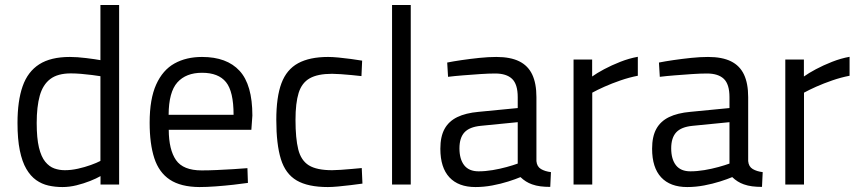

<svg xmlns="http://www.w3.org/2000/svg" viewBox="-20 -738 3435 768"><path d="M230 10.2Q200.6 10.2 173.8 4.2Q147.1 -1.8 124.6 -17.7Q102.1 -33.7 85.3 -62.4Q68.5 -91.1 59.3 -136.1Q50 -181.1 50 -246Q50 -334.4 70.5 -392.9Q91 -451.4 137 -480.8Q183 -510.2 259.4 -510.2Q288.3 -510.2 324.7 -505.7Q361.1 -501.2 381.7 -497.4V-717.9H456.5V0H382.1V-33.6Q365.9 -24.2 340.2 -14Q314.5 -3.8 286 3.2Q257.4 10.2 230 10.2ZM239.3 -57.2Q265.2 -57.2 292.1 -63.3Q319 -69.3 342.9 -77.9Q366.9 -86.5 381.7 -94.3V-433.2Q369.1 -435.2 347.9 -438Q326.7 -440.8 304.3 -442.6Q281.8 -444.4 263.4 -444.4Q210.9 -444.4 181.2 -422Q151.5 -399.5 139.1 -355.4Q126.8 -311.4 126.8 -246Q126.8 -185.3 135.8 -147.9Q144.9 -110.6 161 -91Q177.1 -71.4 197.1 -64.3Q217 -57.2 239.3 -57.2Z M777.4 10.2Q703 9.6 659.4 -19.3Q615.8 -48.2 597.2 -105.4Q578.6 -162.6 578.6 -247.2Q578.6 -342.2 604.8 -400.1Q631 -458 677.9 -484.1Q724.8 -510.2 788.2 -510.2Q887.4 -510.2 938.4 -454.6Q989.5 -399 989.5 -275.8L985.4 -218.7H655Q655.4 -139 684 -97.7Q712.7 -56.4 786.5 -56.4Q814.1 -56.4 847.7 -57.9Q881.3 -59.4 913.9 -61.4Q946.5 -63.4 969.7 -65.4L971.7 -6.4Q947.7 -2.8 913.5 1Q879.2 4.8 843.2 7.5Q807.2 10.2 777.4 10.2ZM654.5 -278.9H914.3Q914.3 -372.1 884 -409.5Q853.7 -446.9 788.2 -446.9Q724 -446.9 689.5 -408.4Q655 -369.9 654.5 -278.9Z M1291.4 10.2Q1212 10.2 1166.9 -16.1Q1121.8 -42.4 1103.5 -101.7Q1085.2 -161 1085.2 -258.6Q1085.2 -350 1105.8 -405Q1126.4 -460 1172.5 -485.1Q1218.6 -510.2 1292.6 -510.2Q1309.4 -510.2 1333.9 -507.9Q1358.4 -505.6 1384 -502.1Q1409.6 -498.6 1428.6 -495.4L1425.8 -433.6Q1408.8 -435.6 1386.8 -437.7Q1364.8 -439.8 1343.5 -441.3Q1322.2 -442.8 1308.2 -442.8Q1250.7 -442.8 1219 -424.8Q1187.3 -406.9 1174.6 -366.4Q1162 -325.9 1162 -258.6Q1162 -184.6 1173 -140.4Q1184.1 -96.1 1215.5 -76.6Q1246.9 -57.2 1308.6 -57.2Q1322.6 -57.2 1343.7 -58.7Q1364.8 -60.2 1387.4 -62.2Q1410 -64.2 1427 -65.8L1429.8 -3.6Q1409.8 -0.8 1383.8 2.4Q1357.8 5.6 1333 7.9Q1308.2 10.2 1291.4 10.2Z M1548.2 0V-717.9H1623V0Z M1882 10.2Q1813.8 10.2 1777.6 -28.7Q1741.4 -67.6 1741.4 -143Q1741.4 -191.7 1758.2 -222.3Q1775 -252.9 1808.9 -269.5Q1842.8 -286 1894.2 -290.6L2050.9 -305.8V-349.4Q2050.9 -401.1 2028.3 -422.6Q2005.7 -444 1960.8 -444Q1935.6 -444 1901 -441.7Q1866.4 -439.3 1832 -436.6Q1797.6 -433.9 1772.2 -430.7L1768.8 -487.8Q1792.4 -492.6 1826.6 -497.6Q1860.8 -502.6 1897.3 -506.4Q1933.8 -510.2 1965.2 -510.2Q2021.8 -510.2 2057 -492.7Q2092.3 -475.2 2109 -439.7Q2125.7 -404.2 2125.7 -349.4V-93.5Q2127.7 -71.5 2143.9 -61.9Q2160.2 -52.3 2183.8 -49.5L2181 9.6Q2159.6 9.6 2141.8 7.3Q2123.9 5 2108.3 -0.6Q2095.1 -5.2 2083.7 -12.4Q2072.3 -19.6 2061.9 -29.6Q2042.7 -21.4 2013 -12Q1983.4 -2.6 1949.4 3.8Q1915.4 10.2 1882 10.2ZM1894.3 -52.7Q1921.6 -52.7 1950.7 -57.6Q1979.8 -62.5 2006.3 -69.8Q2032.9 -77.1 2050.9 -83.7V-249.3L1903.1 -234.7Q1857.9 -230.3 1837.8 -208.5Q1817.8 -186.6 1817.8 -144.6Q1817.8 -101.3 1836.8 -77Q1855.9 -52.7 1894.3 -52.7Z M2274.2 0V-500H2348.6V-432Q2367.2 -445.4 2396.5 -461.1Q2425.9 -476.8 2461.2 -490.7Q2496.5 -504.6 2531.3 -510.8V-435Q2496.9 -428.4 2462.2 -416.4Q2427.5 -404.4 2398 -391.3Q2368.5 -378.1 2349 -367.3V0Z M2729 10.2Q2660.8 10.2 2624.6 -28.7Q2588.4 -67.6 2588.4 -143Q2588.4 -191.7 2605.2 -222.3Q2622 -252.9 2655.9 -269.5Q2689.8 -286 2741.2 -290.6L2897.9 -305.8V-349.4Q2897.9 -401.1 2875.3 -422.6Q2852.7 -444 2807.8 -444Q2782.6 -444 2748 -441.7Q2713.4 -439.3 2679 -436.6Q2644.6 -433.9 2619.2 -430.7L2615.8 -487.8Q2639.4 -492.6 2673.6 -497.6Q2707.8 -502.6 2744.3 -506.4Q2780.8 -510.2 2812.2 -510.2Q2868.8 -510.2 2904 -492.7Q2939.3 -475.2 2956 -439.7Q2972.7 -404.2 2972.7 -349.4V-93.5Q2974.7 -71.5 2990.9 -61.9Q3007.2 -52.3 3030.8 -49.5L3028 9.6Q3006.6 9.6 2988.8 7.3Q2970.9 5 2955.3 -0.6Q2942.1 -5.2 2930.7 -12.4Q2919.3 -19.6 2908.9 -29.6Q2889.7 -21.4 2860 -12Q2830.4 -2.6 2796.4 3.8Q2762.4 10.2 2729 10.2ZM2741.3 -52.7Q2768.6 -52.7 2797.7 -57.6Q2826.8 -62.5 2853.3 -69.8Q2879.9 -77.1 2897.9 -83.7V-249.3L2750.1 -234.7Q2704.9 -230.3 2684.8 -208.5Q2664.8 -186.6 2664.8 -144.6Q2664.8 -101.3 2683.8 -77Q2702.9 -52.7 2741.3 -52.7Z M3121.2 0V-500H3195.6V-432Q3214.2 -445.4 3243.5 -461.1Q3272.9 -476.8 3308.2 -490.7Q3343.5 -504.6 3378.3 -510.8V-435Q3343.9 -428.4 3309.2 -416.4Q3274.5 -404.4 3245 -391.3Q3215.5 -378.1 3196 -367.3V0Z"/></svg>

Font: Titillium Web
Style: Bold
Weight: 700
Designer: Mohamed Gaber, Accademia di Belle Arti di Urbino
Foundry: Kief Type Foundry, Accademia di Belle Arti di Urbino
Version: Version 3.000